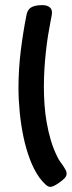

<svg xmlns="http://www.w3.org/2000/svg" viewBox="-20 -604 281 750"><path d="M84 -547.9Q85.9 -556.6 89.8 -563.2Q93.8 -569.8 100.8 -574.5Q107.9 -579.1 118.7 -581.5Q129.4 -584 145 -584Q163.1 -584 173.1 -576.4Q183.1 -568.8 183.1 -555.2Q183.1 -551.8 182.1 -544.7Q181.2 -537.6 177.2 -519Q172.4 -495.1 167.7 -465.6Q163.1 -436 159.4 -403.3Q155.8 -370.6 153.6 -335.7Q151.4 -300.8 151.4 -266.1Q151.4 -231.4 153.8 -196Q156.2 -160.6 162.4 -125.5Q168.5 -90.3 178.5 -56.4Q188.5 -22.5 204.1 8.8Q209 19 215.3 27.8Q221.7 36.6 227.1 44.4Q232.4 52.2 236.3 59.6Q240.2 66.9 240.2 74.2Q240.2 82.5 234.1 90.1Q228 97.7 212.4 108.9Q198.2 118.7 190.2 122.3Q182.1 126 176.3 126Q168 126 157 116Q146 106 133.3 88.9Q112.3 59.1 96.9 18.3Q81.5 -22.5 71.8 -68.8Q62 -115.2 57.1 -164.8Q52.2 -214.4 52.2 -261.2Q52.2 -332.5 61 -404.8Q69.8 -477.1 84 -547.9Z"/></svg>

Font: Gochi Hand Cyrillic
Style: Regular
Weight: 400
Designer: Juan Pablo del Peral; Denis Ignatov
Foundry: Juan Pablo del Peral; Denis Ignatov
Version: Version 1.00 June 29, 2018, initial release